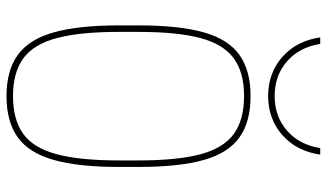

<svg xmlns="http://www.w3.org/2000/svg" viewBox="-227 -767 1004 590"><g transform="rotate(90 275.0 -472.0)"><path d="M275 10Q197 10 149 -24.5Q101 -59 79.5 -135Q58 -211 58 -335V-395Q58 -521 79.5 -596.5Q101 -672 149 -706Q197 -740 275 -740Q354 -740 402 -706Q450 -672 471.5 -596.5Q493 -521 493 -395V-335Q493 -211 471.5 -135Q450 -59 402 -24.5Q354 10 275 10ZM275 -10Q348 -10 391.5 -41.5Q435 -73 454 -144.5Q473 -216 473 -335V-395Q473 -515 454 -586Q435 -657 391.5 -688.5Q348 -720 275 -720Q203 -720 159.5 -688.5Q116 -657 97 -586Q78 -515 78 -395V-335Q78 -216 97 -144.5Q116 -73 159.5 -41.5Q203 -10 275 -10ZM275 -794Q204 -794 154.5 -838Q105 -882 95 -954H115Q125 -890 168.5 -852Q212 -814 275 -814Q338 -814 381.5 -852Q425 -890 435 -954H455Q445 -882 395.5 -838Q346 -794 275 -794Z"/></g></svg>

Font: M PLUS Code Latin SemiExpanded Thin
Style: Regular
Weight: 250
Width: 6
Designer: Coji Morishita
Foundry: UNDERFOREST DESIGN
Version: Version 1.002; ttfautohint (v1.8.3)